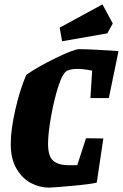

<svg xmlns="http://www.w3.org/2000/svg" viewBox="-20 -846 560 875"><path d="M392 -399 400 -524Q362 -532 331 -532Q306 -532 287 -524Q266 -515 246 -453Q226 -391 212.5 -314Q199 -237 199 -191Q199 -132 223.5 -112.5Q248 -93 293 -93H332L372 -216L451 -215L421 -14Q397 -7 308.5 1Q220 9 202 9Q162 9 122.5 -11Q83 -31 56 -76Q29 -121 29 -190Q29 -256 50.5 -349Q72 -442 100 -505Q151 -541 234 -581.5Q317 -622 341 -622Q369 -622 425.5 -619Q482 -616 520 -613L476 -399ZM252 -720 447 -826 494 -739 469 -694 263 -658Z"/></svg>

Font: Grenze ExtraBold
Style: Italic
Weight: 800
Italic angle: -10°
Designer: Renata Polastri
Foundry: Omnibus-Type
Version: Version 1.002; ttfautohint (v1.8)